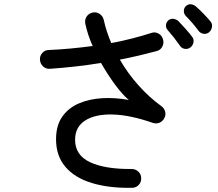

<svg xmlns="http://www.w3.org/2000/svg" viewBox="-20 -857 1040 918"><path d="M611 41Q501 43 419 18Q337 -7 292.5 -59.5Q248 -112 248 -191Q248 -257 277.5 -299Q307 -341 357 -362.5Q407 -384 469 -387.5Q531 -391 596 -379Q565 -405 530 -452.5Q495 -500 463 -556Q402 -546 339.5 -539Q277 -532 218 -528Q199 -527 185.5 -540Q172 -553 171 -572Q170 -590 182.5 -604Q195 -618 214 -618Q264 -620 317 -625Q370 -630 423 -637Q399 -691 388 -743Q384 -762 394 -777.5Q404 -793 423 -797Q441 -801 456.5 -790.5Q472 -780 476 -762Q488 -707 512 -651Q565 -661 613.5 -673.5Q662 -686 702 -699Q720 -706 737 -697Q754 -688 759 -670Q765 -652 756.5 -635Q748 -618 730 -613Q689 -602 644.5 -591.5Q600 -581 553 -572Q591 -506 642.5 -448.5Q694 -391 751 -350Q765 -340 769.5 -324Q774 -308 766 -293Q759 -278 744 -271Q729 -264 712 -269Q604 -307 520 -309.5Q436 -312 387.5 -281Q339 -250 339 -189Q339 -115 410.5 -81.5Q482 -48 609 -49Q628 -49 641.5 -36.5Q655 -24 655 -5Q656 14 643 27.5Q630 41 611 41ZM980 -703Q968 -693 953 -695.5Q938 -698 929 -710Q916 -728 900 -746.5Q884 -765 868 -781Q859 -791 859 -804.5Q859 -818 869 -828Q880 -838 893.5 -836.5Q907 -835 918 -825Q932 -813 952 -792.5Q972 -772 986 -755Q996 -743 993.5 -728Q991 -713 980 -703ZM890 -630Q878 -621 863 -623.5Q848 -626 840 -639Q812 -679 782 -713Q773 -723 773.5 -736Q774 -749 784 -759Q796 -769 809.5 -767Q823 -765 834 -755Q847 -742 866 -720.5Q885 -699 898 -682Q908 -670 905 -654.5Q902 -639 890 -630Z"/></svg>

Font: Zen Maru Gothic Medium
Style: Regular
Weight: 500
Designer: Yoshimichi Ohira
Foundry: Positype
Version: Version 1.001